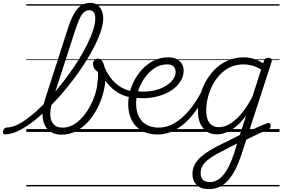

<svg xmlns="http://www.w3.org/2000/svg" viewBox="-183 -918 1965 1336"><path d="M-147 17Q-158 17 -161 9.5Q-164 2 -162 -7Q-160 -16 -152.5 -23.5Q-145 -31 -134 -31Q-102 -31 -62.5 -50Q-23 -69 20.5 -103Q64 -137 110 -181.5Q156 -226 200.5 -279Q245 -332 286.5 -388Q328 -444 363 -500.5Q398 -557 424.5 -610.5Q451 -664 465.5 -710Q480 -756 480 -791Q480 -802 488.5 -807.5Q497 -813 507.5 -813Q518 -813 526.5 -807.5Q535 -802 535 -791Q535 -753 519.5 -704Q504 -655 475.5 -598.5Q447 -542 408.5 -481.5Q370 -421 324.5 -361Q279 -301 229.5 -245.5Q180 -190 129.5 -142.5Q79 -95 29.5 -59Q-20 -23 -65 -3Q-110 17 -147 17ZM245 19Q202 19 172 1Q142 -17 127 -50Q112 -83 113 -128.5Q114 -174 131 -229L292 -728Q321 -818 357 -858Q393 -898 444 -898Q473 -898 493 -884.5Q513 -871 524 -847Q535 -823 535 -791Q535 -779 526.5 -772.5Q518 -766 507.5 -766Q497 -766 488.5 -772.5Q480 -779 480 -791Q480 -809 475.5 -821.5Q471 -834 461.5 -840.5Q452 -847 437 -847Q419 -847 403 -834Q387 -821 373 -792.5Q359 -764 343 -716L186 -231Q173 -190 168.5 -153.5Q164 -117 171 -89.5Q178 -62 198 -46Q218 -30 254 -30Q292 -30 326.5 -49.5Q361 -69 390 -101.5Q419 -134 441 -174Q463 -214 477 -256Q491 -298 494 -334Q496 -348 497.5 -362.5Q499 -377 499.5 -391.5Q500 -406 498 -417Q480 -430 472 -444Q464 -458 464 -472Q464 -488 473.5 -499Q483 -510 499 -510Q513 -510 522.5 -500Q532 -490 538.5 -472.5Q545 -455 548 -432Q551 -409 551 -383Q551 -333 537 -277.5Q523 -222 496.5 -169Q470 -116 432.5 -73.5Q395 -31 348 -6Q301 19 245 19ZM0 369H614V379H0ZM0 -20H614V0H0ZM0 -505H614V-500H0ZM0 -889H614V-879H0Z M731 -240Q681 -247 638 -273Q595 -299 561 -342.5Q527 -386 502 -446Q496 -460 503.5 -468Q511 -476 522 -476Q533 -476 538 -465Q558 -414 587.5 -375.5Q617 -337 655 -313.5Q693 -290 738 -283Q748 -282 751.5 -274.5Q755 -267 754 -258.5Q753 -250 747 -244.5Q741 -239 731 -240ZM614 369H639V379H614ZM614 -20H639V0H614ZM614 -505H639V-500H614ZM614 -889H639V-879H614Z M757 -285Q821 -276 872.5 -285Q924 -294 961.5 -315Q999 -336 1019 -362.5Q1039 -389 1039 -416Q1039 -442 1024.5 -456Q1010 -470 980 -470Q933 -470 893.5 -444.5Q854 -419 825 -378Q796 -337 780 -289.5Q764 -242 764 -199Q764 -154 776.5 -122Q789 -90 810.5 -69.5Q832 -49 860.5 -39.5Q889 -30 921 -30Q931 -30 935.5 -22.5Q940 -15 938 -5.5Q936 4 929.5 11Q923 18 913 18Q850 18 804 -8Q758 -34 733.5 -82Q709 -130 709 -195Q709 -249 729 -306Q749 -363 785.5 -411Q822 -459 873 -489Q924 -519 987 -519Q1025 -519 1048.5 -506Q1072 -493 1083.5 -472Q1095 -451 1095 -426Q1095 -385 1069.5 -347Q1044 -309 997.5 -281.5Q951 -254 887.5 -241.5Q824 -229 748 -239ZM639 369H1127V379H639ZM639 -20H1127V0H639ZM639 -505H1127V-500H639ZM639 -889H1127V-879H639Z M912 18Q902 18 897 11Q892 4 893 -5.5Q894 -15 901 -22.5Q908 -30 921 -30Q977 -30 1030 -60.5Q1083 -91 1132.5 -149Q1182 -207 1224 -290Q1227 -297 1236.5 -297.5Q1246 -298 1252.5 -292Q1259 -286 1255 -277Q1211 -183 1156.5 -117Q1102 -51 1040.5 -16.5Q979 18 912 18ZM1126 369V379ZM1126 -20V0ZM1126 -505V-500ZM1126 -889V-879Z M1526 6Q1545 -3 1564 -12Q1583 -21 1602 -29.5Q1621 -38 1639.5 -46Q1658 -54 1676 -60Q1687 -65 1693 -60Q1699 -55 1700.5 -46.5Q1702 -38 1697.5 -29Q1693 -20 1683 -16Q1662 -8 1641.5 1Q1621 10 1600.5 20Q1580 30 1559 40Q1538 50 1516 61ZM1269 398Q1214 398 1185 368.5Q1156 339 1156 294Q1156 257 1172 227Q1188 197 1217.5 171.5Q1247 146 1287.5 122.5Q1328 99 1376 76Q1395 67 1413.5 58Q1432 49 1450 39.5Q1468 30 1486 21L1530 -115Q1494 -65 1457.5 -36Q1421 -7 1387.5 5Q1354 17 1327 17Q1285 17 1255.5 -3Q1226 -23 1210 -59.5Q1194 -96 1194 -146Q1194 -190 1206 -241Q1218 -292 1243.5 -341Q1269 -390 1307.5 -430.5Q1346 -471 1398 -495Q1450 -519 1516 -519Q1538 -519 1561.5 -514Q1585 -509 1607 -500Q1629 -491 1648 -477L1654 -496Q1658 -507 1664 -511Q1670 -515 1683 -515Q1702 -515 1706.5 -507.5Q1711 -500 1707 -488L1498 155Q1478 215 1455 260.5Q1432 306 1404 337Q1376 368 1343 383Q1310 398 1269 398ZM1278 349Q1312 349 1342.5 326.5Q1373 304 1398.5 259.5Q1424 215 1445 151L1467 81Q1454 87 1441 93.5Q1428 100 1415.5 106Q1403 112 1390 120Q1349 140 1316 159Q1283 178 1260 197Q1237 216 1225 238Q1213 260 1213 288Q1213 305 1219.5 319Q1226 333 1240.5 341Q1255 349 1278 349ZM1341 -33Q1377 -33 1415.5 -55.5Q1454 -78 1494 -124Q1534 -170 1572 -242L1634 -434Q1598 -455 1569 -462.5Q1540 -470 1513 -470Q1459 -470 1417 -449.5Q1375 -429 1343.5 -394Q1312 -359 1291.5 -317Q1271 -275 1261.5 -231.5Q1252 -188 1252 -150Q1252 -114 1261.5 -87.5Q1271 -61 1291 -47Q1311 -33 1341 -33ZM1127 369H1762V379H1127ZM1127 -20H1762V0H1127ZM1127 -505H1762V-500H1127ZM1127 -889H1762V-879H1127Z"/></svg>

Font: Playwrite HR Guides
Style: Regular
Weight: 400
Designer: Veronika Burian, José Scaglione
Foundry: TypeTogether
Version: Version 1.003